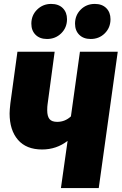

<svg xmlns="http://www.w3.org/2000/svg" viewBox="-20 -960 621 980"><path d="M581 -696 484 0H291L325 -241Q268 -197 195 -197Q114 -197 71.5 -246.5Q29 -296 29 -381Q29 -397 33 -433L69 -696H259L223 -429Q221 -417 221 -397Q221 -367 232.5 -352.5Q244 -338 272 -338Q312 -338 342 -366L388 -696ZM140 -839Q140 -882 169.5 -911Q199 -940 241 -940Q279 -940 300.5 -918.5Q322 -897 322 -862Q322 -819 292.5 -790Q263 -761 220 -761Q183 -761 161.5 -782.5Q140 -804 140 -839ZM363 -839Q363 -882 392 -911Q421 -940 464 -940Q501 -940 522.5 -918.5Q544 -897 544 -862Q544 -819 515 -790Q486 -761 443 -761Q406 -761 384.5 -782.5Q363 -804 363 -839Z"/></svg>

Font: Fira Sans Condensed Black
Style: Italic
Weight: 900
Width: 3
Italic angle: -8°
Designer: Carrois Corporate & Edenspiekermann AG
Foundry: Carrois Corporate GbR & Edenspiekermann AG
Version: Version 4.203